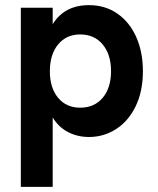

<svg xmlns="http://www.w3.org/2000/svg" viewBox="-20 -523 614 747"><path d="M61 -493H185V-429Q231 -503 326 -503Q390 -503 437.5 -469.5Q485 -436 510.5 -378Q536 -320 536 -246Q536 -168 508 -110Q480 -52 432 -21Q384 10 326 10Q282 10 245 -9Q208 -28 185 -66V204H61ZM412 -246Q412 -311 379.5 -350Q347 -389 292 -389Q238 -389 206 -350Q174 -311 174 -246Q174 -181 206 -142.5Q238 -104 292 -104Q347 -104 379.5 -142.5Q412 -181 412 -246Z"/></svg>

Font: Hanken Grotesk
Style: Bold
Weight: 700
Designer: Alfredo Marco Pradil
Foundry: Hanken Design Co.
Version: Version 3.014